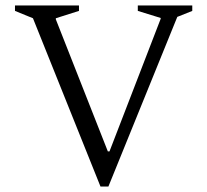

<svg xmlns="http://www.w3.org/2000/svg" viewBox="-20 -680 761 705"><path d="M349 5 101 -613 35 -640V-660H270V-640L185 -613V-609L376 -124H382L570 -611V-614L486 -640V-660H686V-640L631 -618L378 5Z"/></svg>

Font: Spectral Light
Style: Regular
Weight: 300
Designer: Jean-Baptiste Levee
Foundry: Production Type
Version: Version 2.001